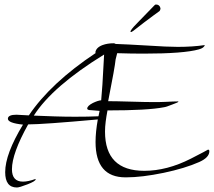

<svg xmlns="http://www.w3.org/2000/svg" viewBox="-20 -755 951 852"><path d="M55 77Q3 77 3 9Q3 -72 82 -202Q15 -209 15 -228Q15 -246 54 -246Q53 -246 53.5 -246Q54 -246 55 -246H54Q49 -246 108 -243Q205 -387 405 -520L403 -522Q406 -544 435 -555Q457 -563 484 -563Q489 -563 493 -560Q517 -559 551.5 -557.5Q586 -556 632 -553Q724 -547 769 -547Q802 -547 832 -549Q862 -551 889 -555Q885 -542 863 -536Q796 -517 617 -517Q589 -517 560 -517.5Q531 -518 500 -519L493 -491Q490 -458 460 -306Q477 -306 501.5 -305.5Q526 -305 560 -304Q594 -303 619 -302.5Q644 -302 660 -302Q669 -302 682.5 -302Q696 -302 715 -303Q734 -304 747.5 -304.5Q761 -305 770 -305Q771 -305 772 -304Q772 -301 744 -291Q717 -280 707 -279Q671 -272 608.5 -268.5Q546 -265 457 -265Q452 -239 449 -215.5Q446 -192 446 -171Q446 3 620 3Q721 3 827 -51Q901 -89 903 -91Q909 -91 909 -84Q909 -56 864 -36Q801 -8 706 12Q609 32 540 32H537Q404 32 404 -125Q404 -147 406.5 -172Q409 -197 414 -225Q292 -214 214.5 -208.5Q137 -203 105 -203Q33 -74 33 -4Q33 51 82 51Q105 51 138 39V41Q138 49 102 63Q66 77 55 77ZM313 -237Q342 -237 368 -237.5Q394 -238 417 -239L422 -263Q416 -263 404 -264.5Q392 -266 386 -266Q367 -266 367 -273Q367 -285 392 -298Q415 -309 429 -310Q431 -329 434.5 -380Q438 -431 442 -513Q213 -372 130 -242Q177 -240 223 -238.5Q269 -237 313 -237ZM563 -613Q559 -612 559 -617Q564 -626 574 -637Q584 -648 597 -661L666 -732Q669 -735 672 -735Q688 -735 692 -719V-717Q692 -714 691 -711.5Q690 -709 688 -706Q680 -700 662.5 -687.5Q645 -675 619 -655Q594 -636 581 -625.5Q568 -615 563 -613Z"/></svg>

Font: Shalimar
Style: Regular
Weight: 400
Designer: Robert E. Leuschke
Foundry: Robert E. Leuschke
Version: Version 1.010; ttfautohint (v1.8.3)